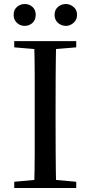

<svg xmlns="http://www.w3.org/2000/svg" viewBox="-20 -937 451 957"><path d="M103 -808Q81 -808 64.5 -823Q48 -838 48 -863Q48 -888 64.5 -902.5Q81 -917 103 -917Q126 -917 142 -902.5Q158 -888 158 -863Q158 -838 142 -823Q126 -808 103 -808ZM309 -808Q286 -808 269 -823Q252 -838 252 -863Q252 -888 269 -902.5Q286 -917 309 -917Q329 -917 346.5 -902.5Q364 -888 364 -863Q364 -838 346.5 -823Q329 -808 309 -808ZM51 0V-31L193 -44H216L360 -31V0ZM150 0Q153 -84 153 -169Q153 -254 153 -339V-392Q153 -478 153 -562.5Q153 -647 150 -732H260Q258 -648 257.5 -563Q257 -478 257 -392V-340Q257 -254 257.5 -169.5Q258 -85 260 0ZM51 -701V-732H360V-701L216 -689H193Z"/></svg>

Font: Noto Serif SC ExtraLight Medium
Style: Regular
Weight: 500
Version: Version 2.002-H1;hotconv 1.1.0;makeotfexe 2.6.0